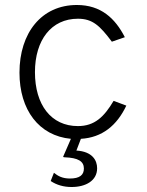

<svg xmlns="http://www.w3.org/2000/svg" viewBox="-20 -547 590 769"><path d="M486 -124 435 -143C397 -79 359 -42 292 -42C185 -42 120 -127 120 -258C120 -387 186 -472 292 -472C351 -472 380 -444 428 -380L480 -398C441 -474 384 -527 288 -527C146 -527 58 -415 58 -256C58 -107 136 -3 264 9L234 78C232 81 233 83 239 83C293 85 316 99 316 128C316 154 299 168 260 168C230 168 212 158 196 145L183 178C207 194 235 202 267 202C323 202 369 177 369 127C369 95 350 60 286 56L304 9C389 4 448 -44 486 -124Z"/></svg>

Font: United Sans ExtraLight
Style: Regular
Weight: 200
Designer: Pablo Impallari, Rodrigo Fuenzalida (Modified by Dan O. Williams)
Version: Version 1.000;PS 001.000;hotconv 1.0.88;makeotf.lib2.5.64775